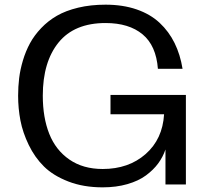

<svg xmlns="http://www.w3.org/2000/svg" viewBox="-20 -785 904 817"><path d="M771 -380.9V0H684.1V-148.9Q673.3 -117.2 653.1 -89.6Q632.8 -62 601.1 -38.6Q569.3 -15.1 522 -1.5Q474.6 12.2 417 12.2Q335 12.2 270.8 -12.7Q206.5 -37.6 167.2 -76.4Q127.9 -115.2 102.3 -168.2Q76.7 -221.2 66.9 -272.5Q57.1 -323.7 57.1 -377.9Q57.1 -416 61.5 -452.4Q65.9 -488.8 77.6 -528.1Q89.4 -567.4 107.7 -601.1Q126 -634.8 155.3 -665.5Q184.6 -696.3 222.2 -718Q259.8 -739.7 312.7 -752.4Q365.7 -765.1 429.2 -765.1Q502.9 -765.1 561.5 -744.9Q620.1 -724.6 659.4 -687.7Q698.7 -650.9 722.9 -601.8Q747.1 -552.7 756.8 -492.2H651.9Q644.5 -590.8 586.7 -638.9Q528.8 -687 429.2 -687Q296.4 -687 229.2 -604.2Q162.1 -521.5 162.1 -377.9Q162.1 -284.7 189.7 -215.3Q217.3 -146 275.4 -106Q333.5 -65.9 417 -65.9Q527.3 -65.9 599.6 -129.4Q671.9 -192.9 678.2 -298.8H450.2V-380.9Z"/></svg>

Font: Standard
Style: Regular
Weight: 400
Designer: Bryce Wilner
Version: Version 2.000;PS 2.0;hotconv 16.6.51;makeotf.lib2.5.65220 DE